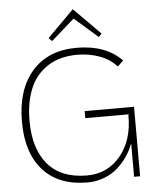

<svg xmlns="http://www.w3.org/2000/svg" viewBox="-67 -1113 972 1179"><g transform="rotate(-5 419.5 -523.5)"><path d="M749 -428.2V0H711.9V-202.1H710Q694.8 -161.1 669.4 -124.5Q644 -87.9 609.1 -57.1Q574.2 -26.4 526.4 -8.3Q478.5 9.8 424.8 9.8Q246.6 9.8 150.9 -97.2Q55.2 -204.1 55.2 -396Q55.2 -593.8 153.8 -706.8Q252.4 -819.8 429.2 -819.8Q606.9 -819.8 707 -717.8L671.9 -683.1Q628.9 -731 564.5 -753.9Q500 -776.9 430.2 -776.9Q321.3 -776.9 246.8 -728.8Q172.4 -680.7 137.2 -596.2Q102.1 -511.7 102.1 -396Q102.1 -226.1 183.8 -129.6Q265.6 -33.2 424.8 -33.2Q552.2 -33.2 632.1 -130.1Q711.9 -227.1 710 -379.9L714.8 -384.8H444.8V-428.2ZM428.2 -1056.2 589.8 -893.1 570.8 -874 426.8 -1000 423.8 -998 283.2 -874 263.2 -894 425.8 -1057.1Z"/></g></svg>

Font: Sinkin Sans 200 X Light
Style: Regular
Weight: 200
Designer: Keith Bates
Foundry: K-Type
Version: Sinkin Sans (version 1.0)  by Keith Bates   •   © 2014   www